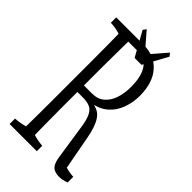

<svg xmlns="http://www.w3.org/2000/svg" viewBox="-271 -943 1024 1024"><g transform="rotate(45 240.5 -431.5)"><path d="M228 -804.2Q310.1 -804.2 357.4 -750.5Q406.2 -695.8 406.2 -597.2Q406.2 -547.9 389.6 -502.2Q373 -456.5 339.4 -427.2Q315.4 -405.3 282.7 -395Q275.4 -393.1 267.6 -390.6Q274.9 -388.2 282.2 -385.7Q290.5 -382.8 298.3 -378.9Q314.9 -369.6 327.6 -351.3Q340.3 -333 350.1 -304.4Q359.9 -275.9 367.2 -234.9Q384.3 -140.1 401.4 -51.3Q430.7 -42 460.4 -41Q460.4 -15.1 460.4 1.5Q447.3 6.8 429.2 10.7Q419.4 12.7 407.2 12.7Q372.6 12.7 355.7 -3.4Q338.9 -19.5 332.5 -62Q332.5 -62 303.2 -256.3Q295.9 -307.1 283.2 -333Q270.5 -358.9 249.5 -367.7Q228.5 -376.5 197.3 -376.5Q197.3 -376.5 155.8 -376.5Q155.8 -312.5 155.8 -250Q155.8 -184.1 156.7 -121.1Q157.2 -83.5 157.7 -53.7Q191.9 -43.5 226.1 -41Q226.1 -16.1 226.1 0Q226.1 0 21 0Q21 -16.1 21 -41Q56.6 -43 91.8 -53.2Q93.3 -134.3 93.3 -244.6Q93.3 -401.9 93.3 -557.6Q93.3 -668.5 91.8 -751.5Q56.2 -762.7 21 -763.7Q21 -788.6 21 -804.2Q21 -804.2 228 -804.2ZM217.8 -425.8Q258.8 -425.8 285.9 -448.5Q313 -471.2 326.2 -510Q339.4 -548.8 339.4 -597.2Q339.4 -674.3 312.5 -716.3Q285.6 -758.3 225.6 -758.3Q225.6 -758.3 157.7 -758.3Q156.7 -697.8 156.7 -673.3Q156.2 -627.4 155.8 -559.1Q155.8 -497.6 155.8 -425.8Q155.8 -425.8 217.8 -425.8ZM269 -772.5 356.9 -874.5 370.1 -856.9 295.4 -720.7H243.2L167.5 -856.9L180.7 -874.5Z"/></g></svg>

Font: Scarab Serif
Style: Light
Weight: 300
Designer: John Roberts
Foundry: Scarab
Version: 1.0